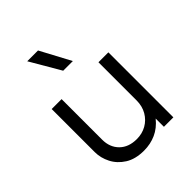

<svg xmlns="http://www.w3.org/2000/svg" viewBox="-215 -875 1013 1013"><g transform="rotate(-45 291.0 -369.0)"><path d="M267 15Q203 15 161 -11.5Q119 -38 98 -79Q77 -120 77 -164V-485H151V-182.5Q151 -125.5 186.5 -90.2Q222 -55 283 -55Q323 -55 355.2 -73.2Q387.5 -91.5 406.8 -124.5Q426 -157.5 426 -201V-485H500V0H429.5V-61.5Q397.5 -22 356.2 -3.5Q315 15 267 15ZM263 -585 164 -754.5H244.5L335 -585Z"/></g></svg>

Font: Geologica Thin Roman ExtraLight
Style: Regular
Weight: 250
Version: Version 1.010;gftools[0.9.28]